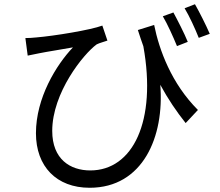

<svg xmlns="http://www.w3.org/2000/svg" viewBox="-20 -837 1040 908"><path d="M868 -639C852 -679 820 -741 800 -778L750 -760C772 -723 799 -663 817 -619ZM632 -695C641 -668 649 -642 658 -618C722 -263 608 -31 407 -31C312 -31 227 -84 227 -218C227 -398 374 -581 437 -627C450 -634 475 -640 488 -645L464 -716C408 -695 236 -667 152 -660C134 -658 114 -657 100 -657L111 -574C131 -578 148 -582 165 -585C204 -593 277 -604 325 -613C246 -530 150 -374 150 -207C150 -50 247 51 404 51C656 51 758 -191 738 -436C775 -368 815 -309 858 -255L916 -317C791 -442 733 -600 709 -719ZM853 -798C876 -760 902 -703 920 -658L972 -677C954 -719 923 -780 902 -817Z"/></svg>

Font: Noto Sans Japanese Regular
Style: Regular
Weight: 400
Designer: Ryoko NISHIZUKA (kana & ideographs); Paul D. Hunt (Latin, Greek & Cyrillic); Wenlong ZHANG (bopomofo); Sandoll Communica
Foundry: Adobe Systems Incorporated
Version: Version 1.000;PS 1;hotconv 1.0.78;makeotf.lib2.5.61930